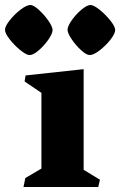

<svg xmlns="http://www.w3.org/2000/svg" viewBox="-73 -744 478 764"><path d="M91.8 -73.2V-374.5L24.9 -419.9L28.8 -443.8L259.8 -468.8V-68.4L324.7 -28.8L317.9 0H20.5L27.8 -35.6ZM47.9 -724.1Q60.1 -724.1 81.3 -705.1Q102.5 -686 119.4 -661.9Q136.2 -637.7 136.2 -624.5Q136.2 -610.4 119.4 -586.2Q102.5 -562 80.8 -543.5Q59.1 -524.9 44.9 -524.9Q32.2 -524.9 8.5 -543.9Q-15.1 -563 -34.2 -587.2Q-53.2 -611.3 -53.2 -625.5Q-53.2 -639.2 -34.4 -663.1Q-15.6 -687 8.8 -705.6Q33.2 -724.1 47.9 -724.1ZM287.1 -724.1Q299.8 -724.1 323.5 -705.1Q347.2 -686 366.2 -662.1Q385.3 -638.2 385.3 -624.5Q385.3 -610.4 366.7 -586.4Q348.1 -562.5 323.7 -543.7Q299.3 -524.9 284.2 -524.9Q271 -524.9 249.8 -544.2Q228.5 -563.5 212.2 -587.9Q195.8 -612.3 195.8 -625.5Q195.8 -639.6 212.6 -663.6Q229.5 -687.5 251.5 -705.8Q273.4 -724.1 287.1 -724.1Z"/></svg>

Font: Vesper Libre Heavy
Style: Regular
Weight: 900
Designer: Robert Keller & Kimya Gandhi
Foundry: Mota Italic
Version: Version 1.058